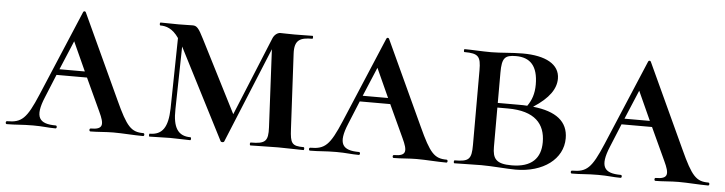

<svg xmlns="http://www.w3.org/2000/svg" viewBox="-46 -633 2959 784"><g transform="rotate(5 1434.0 -241.5)"><path d="M556 -12C506 -12 487 -32 439 -137L279 -483C277 -488 270 -488 268 -483L120 -132C77 -30 57 -12 -3 -12C-9 -12 -9 0 -3 0C37 0 58 -4 105 -4C147 -4 164 0 197 0C203 0 203 -12 197 -12C128 -12 108 -39 143 -123L182 -218H307L369 -84C393 -33 393 -12 340 -12C334 -12 334 0 340 0C370 0 403 -4 434 -4C473 -4 518 0 556 0C562 0 562 -12 556 -12ZM192 -242 242 -361 296 -242Z M1213 -12C1164 -12 1158 -23 1155 -81L1139 -389C1136 -446 1161 -456 1210 -456C1213 -456 1213 -468 1210 -468C1187 -468 1170 -467 1137 -467C1111 -467 1088 -468 1078 -468C1066 -468 1053 -458 1047 -443L915 -121L765 -416C743 -460 735 -468 718 -468C706 -468 686 -467 660 -467C643 -467 612 -468 587 -468C583 -468 583 -456 587 -456C610 -456 637 -449 663 -411L658 -121C656 -45 634 -12 582 -12C579 -12 579 0 582 0C607 0 637 -2 667 -2C699 -2 724 0 749 0C753 0 753 -12 749 -12C698 -12 676 -45 678 -121L683 -378L873 -7C875 -2 886 -2 888 -7L1049 -399L1065 -81C1068 -23 1056 -12 996 -12C992 -12 992 0 996 0C1027 0 1065 -2 1110 -2C1149 -2 1185 0 1213 0C1217 0 1217 -12 1213 -12Z M1799 -12C1749 -12 1730 -32 1682 -137L1522 -483C1520 -488 1513 -488 1511 -483L1363 -132C1320 -30 1300 -12 1240 -12C1234 -12 1234 0 1240 0C1280 0 1301 -4 1348 -4C1390 -4 1407 0 1440 0C1446 0 1446 -12 1440 -12C1371 -12 1351 -39 1386 -123L1425 -218H1550L1612 -84C1636 -33 1636 -12 1583 -12C1577 -12 1577 0 1583 0C1613 0 1646 -4 1677 -4C1716 -4 1761 0 1799 0C1805 0 1805 -12 1799 -12ZM1435 -242 1485 -361 1539 -242Z M2132 -258C2197 -300 2223 -340 2223 -381C2223 -440 2165 -471 2071 -471C2026 -471 1981 -465 1942 -465C1903 -465 1864 -468 1833 -468C1830 -468 1830 -456 1833 -456C1891 -456 1901 -444 1901 -387V-81C1901 -23 1891 -12 1832 -12C1828 -12 1828 0 1832 0C1863 0 1903 -2 1942 -2C1985 -2 2049 4 2083 4C2196 4 2276 -56 2276 -141C2276 -210 2227 -248 2132 -258ZM2045 -458C2103 -458 2135 -425 2135 -349C2135 -311 2125 -284 2108 -260C2097 -261 2085 -261 2073 -261H1987V-385C1987 -446 1999 -458 2045 -458ZM2065 -12C2001 -12 1987 -33 1987 -81V-242H2030C2141 -242 2184 -192 2184 -117C2184 -52 2148 -12 2065 -12Z M2872 -12C2822 -12 2803 -32 2755 -137L2595 -483C2593 -488 2586 -488 2584 -483L2436 -132C2393 -30 2373 -12 2313 -12C2307 -12 2307 0 2313 0C2353 0 2374 -4 2421 -4C2463 -4 2480 0 2513 0C2519 0 2519 -12 2513 -12C2444 -12 2424 -39 2459 -123L2498 -218H2623L2685 -84C2709 -33 2709 -12 2656 -12C2650 -12 2650 0 2656 0C2686 0 2719 -4 2750 -4C2789 -4 2834 0 2872 0C2878 0 2878 -12 2872 -12ZM2508 -242 2558 -361 2612 -242Z"/></g></svg>

Font: Cormorant SC Semi
Style: Regular
Weight: 600
Designer: Christian Thalmann (Catharsis Fonts)
Version: Version 1.000;PS 001.000;hotconv 1.0.70;makeotf.lib2.5.58329